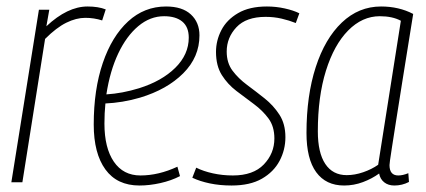

<svg xmlns="http://www.w3.org/2000/svg" viewBox="-20 -562 1314 592"><path d="M132 -532 123 -481Q188 -542 250 -542Q283 -542 306 -533L295 -499Q270 -507 243 -507Q215 -507 184.5 -492Q154 -477 119 -442L49 0H15L100 -532Z M535 -19Q508 -5 474.5 2.5Q441 10 410 10Q341 10 305 -39.5Q269 -89 269 -178Q269 -286 297 -368Q325 -450 375 -496Q425 -542 492 -542Q542 -542 568.5 -517.5Q595 -493 595 -453Q595 -386 545 -336Q495 -286 412 -261Q385 -253 357.5 -248.5Q330 -244 305 -243Q302 -213 302 -181Q302 -106 331 -63.5Q360 -21 413 -21Q469 -21 527 -48ZM486 -512Q443 -512 406.5 -481.5Q370 -451 344.5 -397Q319 -343 308 -271Q357 -274 409 -290Q479 -312 520.5 -353Q562 -394 562 -446Q562 -479 542 -495.5Q522 -512 486 -512Z M573 -14 585 -45Q607 -34 636.5 -27.5Q666 -21 698 -21Q761 -21 793.5 -55Q826 -89 826 -135Q826 -172 808 -196.5Q790 -221 763 -241Q736 -261 709 -281.5Q682 -302 664 -330.5Q646 -359 646 -402Q646 -437 662.5 -469Q679 -501 714 -521.5Q749 -542 803 -542Q831 -542 858 -536Q885 -530 903 -521L892 -491Q872 -499 848.5 -504.5Q825 -510 799 -510Q739 -510 709 -478Q679 -446 679 -403Q679 -368 697 -344Q715 -320 742 -300Q769 -280 796 -258.5Q823 -237 841.5 -208.5Q860 -180 860 -139Q860 -100 842 -66Q824 -32 787.5 -11Q751 10 694 10Q658 10 627 3.5Q596 -3 573 -14Z M1196 10Q1177 10 1164.5 0Q1152 -10 1149 -27Q1127 -11 1099 -0.5Q1071 10 1041 10Q985 10 955 -31Q925 -72 925 -152Q925 -267 953.5 -355Q982 -443 1034 -492.5Q1086 -542 1155 -542Q1210 -542 1254 -519Q1235 -401 1222 -320Q1209 -239 1201 -187.5Q1193 -136 1188.5 -107.5Q1184 -79 1182.5 -67.5Q1181 -56 1181 -53Q1181 -21 1208 -21Q1222 -21 1239 -28L1241 -1Q1220 10 1196 10ZM1146 -54 1216 -498Q1190 -512 1151 -512Q1097 -512 1053.5 -468Q1010 -424 985 -344Q960 -264 960 -157Q960 -91 983 -56.5Q1006 -22 1049 -22Q1074 -22 1100 -31Q1126 -40 1146 -54Z"/></svg>

Font: Georama SemiCondensed ExtraLight
Style: Italic
Weight: 200
Width: 4
Italic angle: -9°
Designer: Jean-Baptiste Levee
Foundry: Production Type
Version: Version 1.000